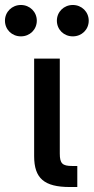

<svg xmlns="http://www.w3.org/2000/svg" viewBox="-79 -751 376 771"><path d="M201.7 0H231.4V-84.5H210.9C171.9 -84.5 161.1 -94.2 161.1 -134.3V-515.6H58.1V-124C58.1 -34.7 98.6 0 201.7 0ZM213.4 -605C249.5 -605 277.3 -632.3 277.3 -668C277.3 -703.1 249.5 -731 213.4 -731C177.2 -731 149.4 -703.1 149.4 -668C149.4 -632.3 177.2 -605 213.4 -605ZM4.9 -605C41 -605 68.8 -632.3 68.8 -668C68.8 -703.1 41 -731 4.9 -731C-31.2 -731 -59.1 -703.1 -59.1 -668C-59.1 -632.3 -31.2 -605 4.9 -605Z"/></svg>

Font: Inteeer Medium
Style: Regular
Weight: 500
Designer: Rasmus Andersson
Foundry: rsms
Version: Version 4.001;Glyphs 3.4 (3402)